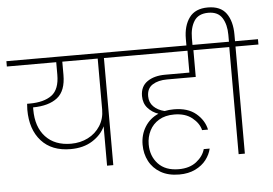

<svg xmlns="http://www.w3.org/2000/svg" viewBox="-97 -1068 1787 1259"><g transform="rotate(-5 796.0 -438.5)"><path d="M758 -705H607V0H566V-259Q541 -204 482 -166.5Q423 -129 338 -129Q214 -129 145.5 -205Q77 -281 77 -411Q77 -426 79 -450H96Q190 -450 241.5 -488Q293 -526 293 -623V-705H-32V-740H758ZM566 -705H333V-618Q333 -513 276.5 -468.5Q220 -424 116 -423V-408Q116 -294 176.5 -229Q237 -164 344 -164Q405 -164 455.5 -189.5Q506 -215 536 -262Q566 -309 566 -369Z M1007 -529Q949 -529 911.5 -505.5Q874 -482 874 -430Q874 -389 901 -362Q928 -335 973 -324Q1002 -330 1034 -330Q1126 -330 1179.5 -285Q1233 -240 1246 -178H1207Q1196 -224 1151 -260Q1106 -296 1033 -296Q974 -296 933 -271.5Q892 -247 871 -205.5Q850 -164 850 -115Q850 -38 897.5 13Q945 64 1033 64Q1104 64 1149 29Q1194 -6 1207 -53H1246Q1237 -14 1210.5 20.5Q1184 55 1139 77Q1094 99 1033 99Q961 99 911 70Q861 41 835.5 -8Q810 -57 810 -116Q810 -182 842 -233.5Q874 -285 931 -310Q890 -324 862 -355.5Q834 -387 834 -435Q834 -498 879.5 -529.5Q925 -561 997 -561H1157V-705H694V-740H1345V-705H1196V-529Z M1624 -740V-705H1473V0H1432V-705H1281V-740H1433V-785Q1433 -853 1405.5 -897Q1378 -941 1314 -941Q1249 -941 1221 -897Q1193 -853 1193 -785V-729H1153V-783Q1153 -869 1192 -922.5Q1231 -976 1314 -976Q1398 -976 1435.5 -923.5Q1473 -871 1473 -783V-740Z"/></g></svg>

Font: Fz Poppins ExtLt
Style: Regular
Weight: 200
Designer: Ninad Kale (Devanagari), Jonny Pinhorn (Latin)
Foundry: Indian Type Foundry
Version: Vit hóa bi Vntype.Com & FontZin.Com